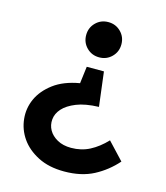

<svg xmlns="http://www.w3.org/2000/svg" viewBox="-107 -791 755 874"><g transform="rotate(15 270.5 -354.5)"><path d="M334 -487 354 -325Q290 -323 249 -306.5Q208 -290 187 -266.5Q166 -243 163.5 -215.5Q161 -188 174 -165Q187 -142 214 -127Q241 -112 279 -112Q327 -112 366.5 -132.5Q406 -153 442 -191L517 -111Q473 -61 415 -30.5Q357 0 276 0Q204 0 152.5 -26.5Q101 -53 72.5 -94Q44 -135 39 -184.5Q34 -234 54.5 -279Q75 -324 121.5 -359Q168 -394 243 -407L253 -487ZM296 -709Q331 -709 355 -685Q379 -661 379 -626Q379 -591 355 -567Q331 -543 296 -543Q261 -543 237 -567Q213 -591 213 -626Q213 -661 237 -685Q261 -709 296 -709Z"/></g></svg>

Font: Afrihost Sans Med
Style: Regular
Weight: 500
Designer: Afrihost SP Pty Ltd
Version: Version 1.000